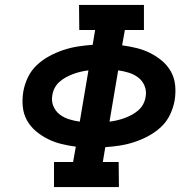

<svg xmlns="http://www.w3.org/2000/svg" viewBox="-20 -755 790 775"><path d="M198 0V-101H275L286 -163Q256 -167 227.5 -174Q199 -181 173 -194Q147 -207 125 -225.5Q103 -244 89 -269Q75 -294 72 -324Q69 -354 74 -385Q79 -414 92.5 -442.5Q106 -471 129 -492.5Q152 -514 180 -529Q208 -544 237 -553.5Q266 -563 295 -567.5Q324 -572 354 -574L364 -634H300L299 -735H561V-634H484L473 -572Q503 -568 531.5 -561Q560 -554 586 -541Q612 -528 634 -509.5Q656 -491 670 -466Q684 -441 687 -411Q690 -381 685 -350Q680 -321 666.5 -292.5Q653 -264 630 -242.5Q607 -221 579 -206Q551 -191 522 -181.5Q493 -172 464 -167.5Q435 -163 405 -161L395 -101H459L460 0ZM422 -264Q438 -266 453 -269.5Q468 -273 483 -278.5Q498 -284 512 -291.5Q526 -299 538.5 -310Q551 -321 558.5 -335.5Q566 -350 568 -366Q572 -388 563.5 -408.5Q555 -429 538 -442Q521 -455 500 -461.5Q479 -468 457 -471ZM302 -264 337 -471Q321 -469 306 -465.5Q291 -462 276 -456.5Q261 -451 247 -443.5Q233 -436 220.5 -425Q208 -414 200.5 -399.5Q193 -385 191 -369Q187 -347 195.5 -326.5Q204 -306 221 -293Q238 -280 259 -273.5Q280 -267 302 -264Z"/></svg>

Font: Iosevka Etoile
Style: Bold Italic
Weight: 700
Italic angle: -9°
Designer: Belleve Invis
Foundry: Belleve Invis
Version: Version 28.1.0; ttfautohint (v1.8.4)